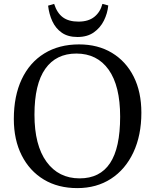

<svg xmlns="http://www.w3.org/2000/svg" viewBox="-20 -952 797 986"><path d="M377 14Q278 14 205 -30Q132 -74 91.5 -154Q51 -234 51 -341Q51 -459 91.5 -545Q132 -631 207.5 -677.5Q283 -724 386 -724Q483 -724 555 -680.5Q627 -637 666.5 -558.5Q706 -480 706 -373Q706 -257 665 -169.5Q624 -82 550 -34Q476 14 377 14ZM389 -36Q493 -36 545 -114Q597 -192 597 -353Q597 -511 538 -594Q479 -677 372 -677Q268 -677 212.5 -598.5Q157 -520 157 -363Q157 -206 219 -121Q281 -36 389 -36ZM378 -762Q329 -762 297.5 -784Q266 -806 249 -842.5Q232 -879 227 -923L258 -932Q273 -885 303 -863Q333 -841 383 -841Q434 -841 464.5 -865.5Q495 -890 506 -932L536 -924Q532 -883 513.5 -846Q495 -809 461.5 -785.5Q428 -762 378 -762Z"/></svg>

Font: Literata 36pt
Style: Regular
Weight: 400
Designer: Latin by Veronika Burian and Jose Scaglione. Greek by Irene Vlachou. Cyrillic by Vera Evstafieva.
Foundry: TypeTogether
Version: Version 3.002